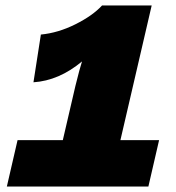

<svg xmlns="http://www.w3.org/2000/svg" viewBox="-20 -680 640 700"><path d="M5 0 44 -169H209L255 -367Q271 -432 279 -456Q195 -386 102 -380L129 -554Q192 -560 255 -591.5Q318 -623 352 -660H533L419 -169H560L521 0Z"/></svg>

Font: Elaine Sans Black
Style: Italic
Weight: 900
Italic angle: -13°
Designer: Wei Huang
Foundry: Wei Huang
Version: Version 2.001;December 24, 2019;FontCreator 12.0.0.2547 64-b